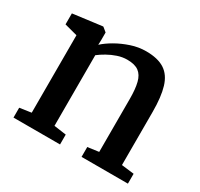

<svg xmlns="http://www.w3.org/2000/svg" viewBox="-124 -721 913 877"><g transform="rotate(30 332.0 -283.0)"><path d="M101 -61V-469.5L33 -487.5V-545.5L184 -565H188L210 -547V-506.5L209 -481.5Q230.5 -501.5 263.5 -520.5Q296.5 -539.5 335.5 -552.5Q374.5 -565.5 414 -565.5Q476 -565.5 511.8 -542.2Q547.5 -519 562.5 -469.2Q577.5 -419.5 577.5 -341V-60L643.5 -52V0H399V-52L457.5 -60V-339.5Q457.5 -391.5 449.2 -424.5Q441 -457.5 419.8 -473.2Q398.5 -489 358.5 -489Q333 -489 307.8 -480.5Q282.5 -472 260 -459.2Q237.5 -446.5 221 -433.5V-61L285.5 -52V0H40V-52Z"/></g></svg>

Font: Merriweather 24pt SemiBold
Style: Regular
Weight: 600
Designer: Eben Sorkin
Foundry: Eben Sorkin
Version: Version 2.100